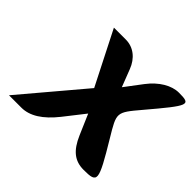

<svg xmlns="http://www.w3.org/2000/svg" viewBox="-163 -961 1114 1114"><g transform="rotate(45 394.0 -404.0)"><path d="M354 -429C248 -303 141 -176 34 -50H136C204 -50 270 -92 336 -175L434 -300L488 -175C526 -87 573 -50 646 -50C760 -50 759 -63 624 -288C544 -421 543 -421 642 -538C818 -746 823 -758 721 -758C661 -758 595 -719 544 -652L464 -546L423 -652C398 -719 346 -758 285 -758H187C242 -648 299 -539 354 -429Z"/></g></svg>

Font: Hussar Skorodowane
Style: Ky
Weight: 700
Foundry: Cannot Into Space Fonts
Version: Version 0.892